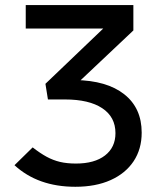

<svg xmlns="http://www.w3.org/2000/svg" viewBox="-20 -713 626 743"><path d="M271.5 9.8Q127 9.8 36.1 -73.7L106.4 -142.6Q135.3 -120.1 160.4 -106.4Q185.5 -92.8 212.4 -86.4Q239.3 -80.1 273.9 -80.1Q345.7 -80.1 386.2 -111.3Q426.8 -142.6 426.8 -197.8Q426.8 -260.3 375.7 -294.2Q324.7 -328.1 231.4 -328.1H165.5L155.8 -388.7L410.6 -632.3L410.2 -602.5H79.6V-693.4H496.1V-595.2L270.5 -382.3V-403.3Q393.6 -401.4 460.9 -348.1Q528.3 -294.9 528.3 -199.7Q528.3 -136.2 497.1 -89.1Q465.8 -42 408.2 -16.1Q350.6 9.8 271.5 9.8Z"/></svg>

Font: Cascadia Mono
Style: Regular
Weight: 400
Monospace: yes
Designer: Aaron Bell
Foundry: Saja Typeworks
Version: Version 2102.003